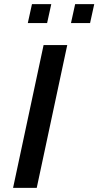

<svg xmlns="http://www.w3.org/2000/svg" viewBox="-20 -905 474 925"><path d="M43 0 190 -688H304L157 0ZM322 -794 342 -885H434L414 -794ZM114 -794 134 -885H227L207 -794Z"/></svg>

Font: Saira Medium
Style: Italic
Weight: 500
Italic angle: -12°
Designer: Hector Gatti with collaboration of the Omnibus-Type team
Foundry: Omnibus-Type
Version: Version 1.100; ttfautohint (v1.8.3)